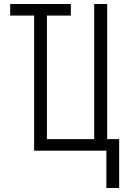

<svg xmlns="http://www.w3.org/2000/svg" viewBox="-20 -755 640 962"><path d="M513 187V0H151V-677H31V-735H335V-677H215V-58H452V-735H517V-58H577V187Z"/></svg>

Font: Iosevka Aile Light
Style: Regular
Weight: 300
Designer: Belleve Invis
Foundry: Belleve Invis
Version: Version 27.3.5; ttfautohint (v1.8.4)